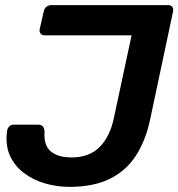

<svg xmlns="http://www.w3.org/2000/svg" viewBox="-20 -720 697 750"><path d="M251 10Q203 10 156 -3.5Q109 -17 72.5 -45Q36 -73 18 -114Q0 -155 8 -211Q10 -220 16.5 -226.5Q23 -233 33 -233H129Q142 -233 147.5 -226Q153 -219 154 -207Q150 -153 178 -129Q206 -105 259 -105Q329 -105 369.5 -146Q410 -187 425 -260L494 -582H154Q144 -582 138.5 -589Q133 -596 135 -606L151 -676Q153 -686 161 -693Q169 -700 179 -700H637Q648 -700 653 -693Q658 -686 656 -675L567 -256Q550 -173 511.5 -113Q473 -53 409 -21.5Q345 10 251 10Z"/></svg>

Font: Rubik Medium
Style: Italic
Weight: 500
Italic angle: -12°
Designer: Hubert and Fischer
Foundry: Hubert and Fischer
Version: Version 2.300;gftools[0.9.30]